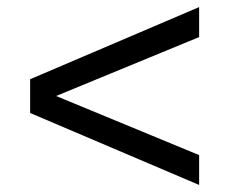

<svg xmlns="http://www.w3.org/2000/svg" viewBox="-20 -524 665 539"><path d="M539 -4.8 64.6 -206.8V-301.6L539 -504.1V-419.9L137.5 -254.5L539 -88.6Z"/></svg>

Font: Archivo SemiBold
Style: Regular
Weight: 600
Designer: Hector Gatti
Foundry: Omnibus-Type
Version: Version 2.001